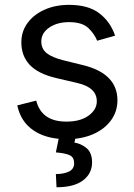

<svg xmlns="http://www.w3.org/2000/svg" viewBox="-20 -573 563 806"><path d="M217.3 213.1 214.5 157.7Q247.5 157.7 269.4 147.2Q291.2 136.7 291.2 112.2Q291.2 87.7 273.1 78.8Q255 70 214.5 66.8L226.2 9.6Q165.1 3.9 121.8 -24.9Q67.1 -61.1 52.6 -130.7L132.1 -150.6Q154.5 -62.5 258.5 -62.5Q317.1 -62.5 351.7 -87.5Q386.4 -112.6 386.4 -147.7Q386.4 -205.6 305.4 -224.4L214.5 -245.7Q139.6 -263.5 104.6 -301Q69.6 -338.4 69.6 -394.9Q69.6 -441.1 95.7 -476.6Q121.8 -512.1 167.1 -532.3Q212.4 -552.6 269.9 -552.6Q350.9 -552.6 397.2 -517Q443.5 -481.5 463.1 -423.3L387.8 -402Q376.8 -430.4 350.9 -455.3Q324.9 -480.1 269.9 -480.1Q219.8 -480.1 186.6 -457.2Q153.4 -434.3 153.4 -399.1Q153.4 -367.9 176.1 -349.8Q198.9 -331.7 247.2 -319.6L328.1 -299.7Q473 -264.2 473 -152Q473 -105.1 446.2 -68.2Q419.4 -31.2 371.4 -9.9Q337.7 5 295.8 9.6L292.6 25.6Q320.3 29.8 343.4 48.8Q366.5 67.8 366.5 109.4Q366.5 155.2 328.7 184.1Q290.8 213.1 217.3 213.1Z"/></svg>

Font: Linik Sans
Style: Regular
Weight: 400
Designer: Rasmus Andersson (font), Marc Monis (original base), Kil Hyung-jin (Pretendard portions), Cristiano Sobral (main changes
Foundry: rsms
Version: Version 3.018;May 31, 2022;FontCreator 14.0.0.2814 64-bit; t